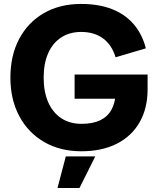

<svg xmlns="http://www.w3.org/2000/svg" viewBox="-20 -740 785 960"><path d="M386.5 16.3Q280.8 16.3 200.9 -29.9Q120.9 -76.2 76.5 -159.2Q32 -242.2 32 -352Q32 -462.8 76.1 -545.8Q120.2 -628.8 199.9 -674.6Q279.5 -720.3 385.3 -720.3Q472.8 -720.3 538.5 -695Q604.1 -669.8 647.4 -620.2Q690.6 -570.7 709.3 -498.3L558 -453.5Q539.2 -515.5 495.3 -547.9Q451.3 -580.3 386 -580.3Q327.9 -580.3 285.8 -552.7Q243.7 -525.1 221 -474.1Q198.3 -423.2 198.3 -352Q198.3 -280.4 221.1 -228.7Q244 -177 286.4 -148.9Q328.9 -120.8 387.3 -120.8Q443.3 -120.8 480.4 -138.4Q517.4 -156 536.5 -190Q555.7 -223.9 558.5 -272.9L600.9 -246.2H353V-367.5H718V-293.8Q718 -198.1 677.9 -128.4Q637.9 -58.7 563.6 -21.2Q489.4 16.3 386.5 16.3ZM267.5 200 309 42H456.4L377.4 200Z"/></svg>

Font: TikTok Sans Light
Style: Regular
Weight: 300
Version: Version 4.000